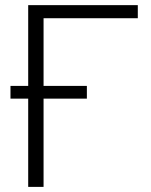

<svg xmlns="http://www.w3.org/2000/svg" viewBox="-20 -731 592 751"><path d="M319.8 -345.2H150.4V0H90.3V-345.2H21V-395H90.3V-710.9H519V-659.7H150.4V-395H319.8Z"/></svg>

Font: Roboto Light
Style: Regular
Weight: 300
Designer: Google
Version: Version 2.134; 2016; ttfautohint (v1.6)